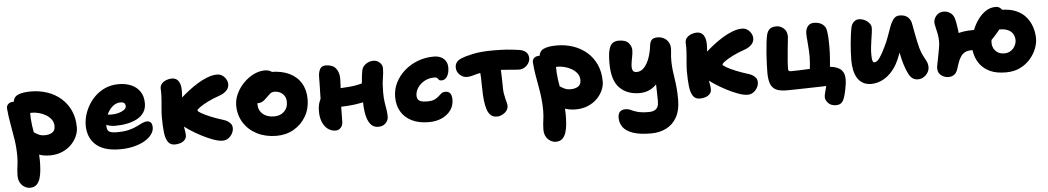

<svg xmlns="http://www.w3.org/2000/svg" viewBox="-40 -927 8626 1580"><g transform="rotate(-5 4273.0 -136.5)"><path d="M342 10Q281 10 232 -13.5Q183 -37 154.5 -76Q126 -115 126 -161Q126 -180 141 -196Q156 -212 174 -212Q191 -212 206 -204Q221 -196 236.5 -185.5Q252 -175 270.5 -167Q289 -159 313 -159Q353 -159 377.5 -174.5Q402 -190 402 -227Q402 -258 385 -281.5Q368 -305 341 -321Q314 -337 283.5 -345Q253 -353 226 -353Q216 -353 207 -350.5Q198 -348 178 -348Q156 -348 134 -360Q112 -372 98 -392.5Q84 -413 84 -437Q84 -491 122 -509.5Q160 -528 233 -528Q304 -528 367.5 -506.5Q431 -485 479.5 -443Q528 -401 556 -340Q584 -279 584 -200Q584 -164 567.5 -127Q551 -90 520 -59Q489 -28 444 -9Q399 10 342 10ZM157 261Q136 261 114 249Q92 237 77.5 212.5Q63 188 63 151Q63 127 65 109.5Q67 92 69 75.5Q71 59 73 41Q75 23 75 -2Q75 -78 65 -143.5Q55 -209 43 -272.5Q31 -336 25 -406Q24 -428 39.5 -442Q55 -456 80 -456Q113 -456 143 -442.5Q173 -429 192 -407Q211 -385 211 -358Q211 -301 218 -250Q225 -199 234 -151Q243 -103 250 -54.5Q257 -6 257 46Q257 83 254 120.5Q251 158 241.5 190Q232 222 212 241.5Q192 261 157 261Z M922 10Q853 10 803 -6Q753 -22 721 -52Q689 -82 673.5 -122Q658 -162 658 -210Q658 -265 679 -320.5Q700 -376 739 -422.5Q778 -469 833 -497Q888 -525 956 -525Q1016 -525 1061.5 -505Q1107 -485 1133 -446Q1159 -407 1159 -349Q1159 -306 1138.5 -275Q1118 -244 1082 -224.5Q1046 -205 999.5 -195.5Q953 -186 900 -186Q848 -186 817.5 -207Q787 -228 787 -256Q787 -271 794 -278.5Q801 -286 817 -286Q828 -286 842.5 -283.5Q857 -281 881 -281Q909 -281 936 -288.5Q963 -296 981.5 -309Q1000 -322 1000 -338Q1000 -356 990.5 -365Q981 -374 959 -374Q930 -374 906 -358Q882 -342 864 -315.5Q846 -289 836.5 -255.5Q827 -222 827 -187Q827 -168 834.5 -155.5Q842 -143 860 -137.5Q878 -132 909 -132Q968 -132 1008 -142Q1048 -152 1075 -165.5Q1102 -179 1122.5 -189Q1143 -199 1163 -199Q1185 -199 1195.5 -185.5Q1206 -172 1206 -145Q1206 -117 1186 -89Q1166 -61 1129 -39Q1092 -17 1039.5 -3.5Q987 10 922 10Z M1769 13Q1738 13 1692.5 -3.5Q1647 -20 1598 -45.5Q1549 -71 1506.5 -99Q1464 -127 1440 -149Q1418 -169 1404.5 -193.5Q1391 -218 1391 -245Q1391 -267 1400.5 -289.5Q1410 -312 1432 -335Q1444 -348 1470.5 -372Q1497 -396 1532.5 -423.5Q1568 -451 1608.5 -476Q1649 -501 1691 -517Q1733 -533 1771 -533Q1796 -533 1815 -519.5Q1834 -506 1845 -486Q1856 -466 1856 -446Q1856 -415 1833 -392.5Q1810 -370 1777 -359Q1719 -339 1675.5 -317Q1632 -295 1608.5 -277.5Q1585 -260 1585 -253Q1585 -245 1613.5 -228.5Q1642 -212 1689.5 -192.5Q1737 -173 1793 -156Q1811 -151 1827 -140.5Q1843 -130 1852.5 -116Q1862 -102 1862 -83Q1862 -60 1850 -38Q1838 -16 1817.5 -1.5Q1797 13 1769 13ZM1376 10Q1338 10 1319 -18Q1300 -46 1294 -98.5Q1288 -151 1288 -225Q1288 -250 1291 -285Q1294 -320 1297 -356.5Q1300 -393 1300 -421Q1300 -429 1299.5 -439.5Q1299 -450 1299 -459Q1299 -484 1315 -500.5Q1331 -517 1353.5 -525Q1376 -533 1395 -533Q1436 -533 1453.5 -503.5Q1471 -474 1471 -430Q1471 -394 1467 -357Q1463 -320 1459 -286Q1455 -252 1455 -225Q1455 -177 1459.5 -147Q1464 -117 1468 -96.5Q1472 -76 1472 -58Q1472 -35 1457.5 -19.5Q1443 -4 1421 3Q1399 10 1376 10Z M2216 12Q2126 12 2056 -23.5Q1986 -59 1946 -122Q1906 -185 1906 -266Q1906 -315 1928.5 -362.5Q1951 -410 1988.5 -448.5Q2026 -487 2072.5 -510Q2119 -533 2166 -533Q2186 -533 2203.5 -526.5Q2221 -520 2232 -506.5Q2243 -493 2243 -470Q2243 -430 2226 -399Q2209 -368 2158 -352Q2139 -346 2121.5 -332Q2104 -318 2092.5 -298.5Q2081 -279 2081 -259Q2081 -210 2116 -179.5Q2151 -149 2211 -149Q2260 -149 2292 -179Q2324 -209 2324 -258Q2324 -300 2297 -325.5Q2270 -351 2228 -351Q2207 -351 2193 -339Q2179 -327 2159 -307Q2145 -293 2133.5 -284.5Q2122 -276 2110 -272.5Q2098 -269 2082 -269Q2063 -269 2047.5 -284.5Q2032 -300 2032 -345Q2032 -376 2048 -406.5Q2064 -437 2090 -461.5Q2116 -486 2148 -501Q2180 -516 2212 -516Q2302 -516 2365.5 -485.5Q2429 -455 2462.5 -399Q2496 -343 2496 -266Q2496 -187 2459 -124Q2422 -61 2359 -24.5Q2296 12 2216 12Z M2704 11Q2668 11 2640 -10Q2612 -31 2596 -68.5Q2580 -106 2580 -157Q2580 -200 2590.5 -231.5Q2601 -263 2616.5 -283Q2632 -303 2645 -313Q2656 -322 2669.5 -326.5Q2683 -331 2697 -331Q2770 -331 2849 -338Q2928 -345 2992 -370L3044 -233Q2994 -210 2935.5 -198Q2877 -186 2816 -182.5Q2755 -179 2697 -179L2602 -212Q2602 -252 2603 -291.5Q2604 -331 2605 -369Q2606 -407 2606 -441Q2606 -476 2619.5 -503Q2633 -530 2667 -530Q2724 -530 2751 -497.5Q2778 -465 2778 -409Q2778 -385 2776 -356Q2774 -327 2772 -297Q2770 -267 2768 -240.5Q2766 -214 2766 -196Q2766 -168 2765 -137Q2764 -106 2764 -57Q2764 -28 2747 -8.5Q2730 11 2704 11ZM3057 11Q3015 11 2991.5 -19Q2968 -49 2958 -99.5Q2948 -150 2948 -211Q2948 -307 2953 -368Q2958 -429 2965 -463Q2971 -494 2999.5 -514Q3028 -534 3062 -534Q3092 -534 3114 -513.5Q3136 -493 3136 -466Q3136 -430 3128 -383.5Q3120 -337 3120 -268Q3120 -222 3125 -187.5Q3130 -153 3135 -125Q3140 -97 3140 -67Q3140 -36 3117.5 -12.5Q3095 11 3057 11Z M3475 9Q3390 9 3332 -20.5Q3274 -50 3244.5 -101.5Q3215 -153 3215 -220Q3215 -284 3242.5 -339Q3270 -394 3318 -436Q3366 -478 3428 -501.5Q3490 -525 3560 -525Q3594 -525 3619 -513Q3644 -501 3658 -478.5Q3672 -456 3672 -424Q3672 -382 3655 -353Q3638 -324 3607 -324Q3592 -324 3586 -331.5Q3580 -339 3574 -346Q3568 -353 3550 -353Q3504 -353 3468 -333Q3432 -313 3411.5 -281.5Q3391 -250 3391 -216Q3391 -202 3397 -189.5Q3403 -177 3421 -169.5Q3439 -162 3476 -162Q3514 -162 3535.5 -172Q3557 -182 3570.5 -195Q3584 -208 3597 -218Q3610 -228 3630 -228Q3657 -228 3670 -211Q3683 -194 3683 -158Q3683 -110 3656.5 -72.5Q3630 -35 3583 -13Q3536 9 3475 9Z M3819 -334Q3786 -334 3759.5 -359Q3733 -384 3733 -419Q3733 -445 3746.5 -462.5Q3760 -480 3785 -490Q3820 -505 3886 -519Q3952 -533 4056 -533Q4117 -533 4165 -529.5Q4213 -526 4266 -518Q4301 -513 4321.5 -494Q4342 -475 4342 -443Q4342 -422 4329.5 -402Q4317 -382 4296.5 -369.5Q4276 -357 4251 -357Q4235 -357 4202.5 -360Q4170 -363 4131.5 -366Q4093 -369 4056 -369Q3988 -369 3944.5 -360.5Q3901 -352 3872.5 -343Q3844 -334 3819 -334ZM4038 12Q4013 12 3996.5 2.5Q3980 -7 3966 -30Q3953 -54 3946 -91.5Q3939 -129 3936.5 -172Q3934 -215 3934 -256Q3934 -323 3929.5 -368.5Q3925 -414 3925 -442L4097 -451Q4097 -447 4098.5 -422.5Q4100 -398 4101.5 -362.5Q4103 -327 4104 -289.5Q4105 -252 4105 -222Q4105 -193 4109 -170Q4113 -147 4117.5 -129Q4122 -111 4126 -96Q4130 -81 4130 -67Q4130 -45 4115.5 -27Q4101 -9 4080 1.5Q4059 12 4038 12Z M4686 10Q4625 10 4576 -13.5Q4527 -37 4498.5 -76Q4470 -115 4470 -161Q4470 -180 4485 -196Q4500 -212 4518 -212Q4535 -212 4550 -204Q4565 -196 4580.5 -185.5Q4596 -175 4614.5 -167Q4633 -159 4657 -159Q4697 -159 4721.5 -174.5Q4746 -190 4746 -227Q4746 -258 4729 -281.5Q4712 -305 4685 -321Q4658 -337 4627.5 -345Q4597 -353 4570 -353Q4560 -353 4551 -350.5Q4542 -348 4522 -348Q4500 -348 4478 -360Q4456 -372 4442 -392.5Q4428 -413 4428 -437Q4428 -491 4466 -509.5Q4504 -528 4577 -528Q4648 -528 4711.5 -506.5Q4775 -485 4823.5 -443Q4872 -401 4900 -340Q4928 -279 4928 -200Q4928 -164 4911.5 -127Q4895 -90 4864 -59Q4833 -28 4788 -9Q4743 10 4686 10ZM4501 261Q4480 261 4458 249Q4436 237 4421.5 212.5Q4407 188 4407 151Q4407 127 4409 109.5Q4411 92 4413 75.5Q4415 59 4417 41Q4419 23 4419 -2Q4419 -59 4413 -109.5Q4407 -160 4398 -208Q4389 -256 4381 -305Q4373 -354 4369 -406Q4368 -421 4374.5 -432Q4381 -443 4394 -449.5Q4407 -456 4424 -456Q4457 -456 4487 -442.5Q4517 -429 4536 -407Q4555 -385 4555 -358Q4555 -301 4562 -250Q4569 -199 4578 -151Q4587 -103 4594 -54.5Q4601 -6 4601 46Q4601 83 4598 120.5Q4595 158 4585.5 190Q4576 222 4556 241.5Q4536 261 4501 261Z M5287 261Q5193 261 5137 241Q5081 221 5056.5 187Q5032 153 5032 110Q5032 44 5095 44Q5113 44 5127.5 50Q5142 56 5161 64Q5180 72 5208 78Q5236 84 5281 84Q5312 84 5330.5 75Q5349 66 5357.5 48.5Q5366 31 5366 5Q5366 -34 5365 -64.5Q5364 -95 5363.5 -122.5Q5363 -150 5362 -178.5Q5361 -207 5361 -241L5412 -205Q5391 -166 5367 -141Q5343 -116 5318 -102Q5293 -88 5269 -83Q5245 -78 5224 -78Q5118 -78 5057 -141Q4996 -204 4996 -343Q4996 -419 5007 -457.5Q5018 -496 5038.5 -509.5Q5059 -523 5087 -523Q5145 -523 5169 -495.5Q5193 -468 5193 -435Q5193 -411 5186.5 -380Q5180 -349 5176.5 -320Q5173 -291 5180 -272Q5187 -253 5214 -253Q5249 -253 5275.5 -282Q5302 -311 5319 -358.5Q5336 -406 5342 -460Q5346 -492 5360.5 -507Q5375 -522 5408 -522Q5438 -522 5463 -508Q5488 -494 5501.5 -467Q5515 -440 5510 -400Q5504 -350 5505 -311.5Q5506 -273 5510 -239.5Q5514 -206 5519.5 -171.5Q5525 -137 5529 -94.5Q5533 -52 5533 5Q5533 91 5501 148Q5469 205 5413.5 233Q5358 261 5287 261Z M6106 13Q6075 13 6029.5 -3.5Q5984 -20 5935 -45.5Q5886 -71 5843.5 -99Q5801 -127 5777 -149Q5755 -169 5741.5 -193.5Q5728 -218 5728 -245Q5728 -267 5737.5 -289.5Q5747 -312 5769 -335Q5781 -348 5807.5 -372Q5834 -396 5869.5 -423.5Q5905 -451 5945.5 -476Q5986 -501 6028 -517Q6070 -533 6108 -533Q6133 -533 6152 -519.5Q6171 -506 6182 -486Q6193 -466 6193 -446Q6193 -415 6170 -392.5Q6147 -370 6114 -359Q6056 -339 6012.5 -317Q5969 -295 5945.5 -277.5Q5922 -260 5922 -253Q5922 -245 5950.5 -228.5Q5979 -212 6026.5 -192.5Q6074 -173 6130 -156Q6148 -151 6164 -140.5Q6180 -130 6189.5 -116Q6199 -102 6199 -83Q6199 -60 6187 -38Q6175 -16 6154.5 -1.5Q6134 13 6106 13ZM5713 10Q5675 10 5656 -18Q5637 -46 5631 -98.5Q5625 -151 5625 -225Q5625 -250 5628 -285Q5631 -320 5634 -356.5Q5637 -393 5637 -421Q5637 -429 5636.5 -439.5Q5636 -450 5636 -459Q5636 -484 5652 -500.5Q5668 -517 5690.5 -525Q5713 -533 5732 -533Q5773 -533 5790.5 -503.5Q5808 -474 5808 -430Q5808 -394 5804 -357Q5800 -320 5796 -286Q5792 -252 5792 -225Q5792 -177 5796.5 -147Q5801 -117 5805 -96.5Q5809 -76 5809 -58Q5809 -35 5794.5 -19.5Q5780 -4 5758 3Q5736 10 5713 10Z M6825 162Q6782 162 6759.5 137Q6737 112 6737 89Q6737 76 6741.5 57.5Q6746 39 6751.5 19Q6757 -1 6760 -17L6774 -3Q6754 -2 6716.5 -1Q6679 0 6634.5 1Q6590 2 6547.5 3Q6505 4 6473 4.5Q6441 5 6430 5Q6373 5 6341.5 -11Q6310 -27 6297 -62Q6284 -97 6284 -155Q6284 -181 6285.5 -224Q6287 -267 6290.5 -314.5Q6294 -362 6299 -403.5Q6304 -445 6310 -468Q6318 -496 6335.5 -511.5Q6353 -527 6393 -527Q6423 -527 6450.5 -503.5Q6478 -480 6478 -435Q6478 -428 6474.5 -397.5Q6471 -367 6467 -325.5Q6463 -284 6459.5 -241.5Q6456 -199 6456 -166Q6456 -158 6462 -153.5Q6468 -149 6475 -149Q6509 -149 6549 -150.5Q6589 -152 6629.5 -154Q6670 -156 6706 -157.5Q6742 -159 6767 -159Q6840 -159 6880.5 -132.5Q6921 -106 6921 -44Q6921 -25 6918 -3Q6915 19 6910.5 41Q6906 63 6901 82Q6894 109 6885 126.5Q6876 144 6861.5 153Q6847 162 6825 162ZM6632 -119Q6632 -128 6634.5 -150.5Q6637 -173 6639.5 -201Q6642 -229 6642 -256Q6642 -277 6640.5 -305.5Q6639 -334 6636.5 -362.5Q6634 -391 6632.5 -413Q6631 -435 6631 -442Q6631 -484 6650 -506.5Q6669 -529 6700 -529Q6744 -529 6771 -509Q6798 -489 6803 -454Q6808 -425 6809.5 -392.5Q6811 -360 6811 -326Q6811 -300 6810 -274Q6809 -248 6807 -222Q6805 -196 6802.5 -171Q6800 -146 6797 -123Z M7129 13Q7087 13 7058.5 -4Q7030 -21 7013 -50Q6996 -79 6988.5 -116Q6981 -153 6981 -193Q6981 -227 6983 -264.5Q6985 -302 6988.5 -338.5Q6992 -375 6996 -406Q7000 -437 7004 -456Q7010 -491 7029 -508.5Q7048 -526 7070 -526Q7097 -526 7120 -514.5Q7143 -503 7157.5 -485Q7172 -467 7172 -446Q7172 -430 7168.5 -405Q7165 -380 7160.5 -350.5Q7156 -321 7152.5 -290Q7149 -259 7149 -229Q7149 -214 7150 -198.5Q7151 -183 7155.5 -172.5Q7160 -162 7170 -162Q7191 -162 7214 -195Q7237 -228 7259 -275Q7282 -320 7297.5 -365Q7313 -410 7327 -446.5Q7341 -483 7359.5 -505.5Q7378 -528 7408 -528Q7455 -528 7479 -503.5Q7503 -479 7507 -443Q7512 -417 7519 -378Q7526 -339 7534 -302.5Q7542 -266 7547 -248Q7559 -206 7573.5 -179.5Q7588 -153 7598.5 -131.5Q7609 -110 7609 -84Q7609 -60 7596 -39Q7583 -18 7561.5 -4.5Q7540 9 7514 9Q7468 9 7442.5 -36Q7417 -81 7396 -160Q7387 -198 7379 -235Q7371 -272 7364.5 -307Q7358 -342 7353 -373L7435 -389Q7430 -369 7413 -316.5Q7396 -264 7373 -200Q7346 -126 7306 -78.5Q7266 -31 7220 -9Q7174 13 7129 13Z M8241 15Q8163 15 8112.5 -8Q8062 -31 8032.5 -68Q8003 -105 7991 -148Q7979 -191 7979 -232Q7979 -258 7988.5 -296Q7998 -334 8016.5 -374.5Q8035 -415 8062 -450Q8089 -485 8124 -507Q8159 -529 8202 -529Q8224 -529 8240 -516Q8256 -503 8265 -485.5Q8274 -468 8274 -453Q8274 -442 8271.5 -431.5Q8269 -421 8264.5 -411Q8260 -401 8253.5 -391Q8247 -381 8239 -370Q8206 -327 8169 -286Q8132 -245 8090.5 -218.5Q8049 -192 8001 -192Q7979 -192 7962 -191Q7945 -190 7931 -185.5Q7917 -181 7904 -170Q7886 -155 7874.5 -132Q7863 -109 7855.5 -86Q7848 -63 7843 -47Q7833 -16 7813 -2Q7793 12 7767 12Q7734 12 7706.5 -8.5Q7679 -29 7679 -69Q7679 -80 7684.5 -106.5Q7690 -133 7696.5 -166.5Q7703 -200 7708.5 -232Q7714 -264 7714 -286Q7714 -318 7708 -349.5Q7702 -381 7695.5 -406.5Q7689 -432 7689 -445Q7689 -477 7712.5 -502.5Q7736 -528 7773 -528Q7802 -528 7825.5 -512Q7849 -496 7858 -470Q7863 -456 7868.5 -428.5Q7874 -401 7878 -367.5Q7882 -334 7882 -300Q7882 -277 7878 -246Q7874 -215 7868 -182.5Q7862 -150 7856 -122Q7850 -94 7846 -76.5Q7842 -59 7842 -59L7698 -94Q7701 -107 7707.5 -132Q7714 -157 7725.5 -187Q7737 -217 7754 -246Q7771 -275 7794 -294Q7822 -318 7852.5 -331.5Q7883 -345 7921.5 -350.5Q7960 -356 8013 -356Q8022 -356 8032.5 -356Q8043 -356 8055.5 -356.5Q8068 -357 8081.5 -357Q8095 -357 8109 -357L8224 -358Q8199 -348 8183 -334Q8167 -320 8158.5 -303.5Q8150 -287 8146.5 -269Q8143 -251 8143 -232Q8143 -214 8153 -193Q8163 -172 8185 -157Q8207 -142 8241 -142Q8265 -142 8284 -151Q8303 -160 8315.5 -175Q8328 -190 8335 -207.5Q8342 -225 8342 -241Q8342 -269 8329.5 -292Q8317 -315 8289 -328.5Q8261 -342 8214 -342Q8189 -342 8171.5 -361.5Q8154 -381 8154 -401Q8154 -425 8168.5 -448Q8183 -471 8204.5 -486Q8226 -501 8246 -501Q8318 -501 8369 -478.5Q8420 -456 8451 -418Q8482 -380 8496.5 -334Q8511 -288 8511 -241Q8511 -202 8494 -158Q8477 -114 8443 -74.5Q8409 -35 8358.5 -10Q8308 15 8241 15Z"/></g></svg>

Font: Shantell Sans ExtraBold
Style: Regular
Weight: 800
Designer: Stephen Nixon, Anya Danilova, Shantell Martin
Foundry: Arrow Type
Version: Version 1.011;[c5ecc13dd]